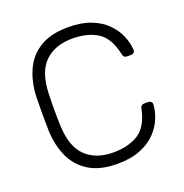

<svg xmlns="http://www.w3.org/2000/svg" viewBox="-129 -825 909 951"><g transform="rotate(-20 325.5 -350.0)"><path d="M331 10Q240 10 182.5 -25.5Q125 -61 97 -122Q69 -183 66 -261Q65 -302 65 -349Q65 -396 66 -439Q69 -517 97 -578.5Q125 -640 182.5 -675Q240 -710 331 -710Q402 -710 452 -690Q502 -670 533.5 -637.5Q565 -605 580.5 -567.5Q596 -530 598 -494Q599 -485 592.5 -479.5Q586 -474 577 -474H557Q549 -474 543 -478.5Q537 -483 535 -495Q516 -584 463.5 -617Q411 -650 331 -650Q240 -650 186.5 -598.5Q133 -547 129 -434Q126 -352 129 -266Q133 -153 186.5 -101.5Q240 -50 331 -50Q411 -50 463.5 -83Q516 -116 535 -205Q537 -217 543 -221.5Q549 -226 557 -226H577Q586 -226 592.5 -220.5Q599 -215 598 -206Q596 -170 580.5 -132.5Q565 -95 533.5 -62.5Q502 -30 452 -10Q402 10 331 10Z"/></g></svg>

Font: Rubik Light
Style: Regular
Weight: 300
Designer: Hubert and Fischer
Foundry: Hubert and Fischer
Version: Version 2.300;gftools[0.9.30]